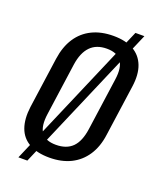

<svg xmlns="http://www.w3.org/2000/svg" viewBox="-150 -854 834 1008"><g transform="rotate(20 266.5 -350.0)"><path d="M228 8Q160 8 115.5 -17Q71 -42 53.5 -90.5Q36 -139 45 -208L85 -492Q95 -562 126.5 -610Q158 -658 209 -683Q260 -708 328 -708Q396 -708 440 -683Q484 -658 502.5 -610Q521 -562 511 -492L471 -208Q462 -139 430 -90.5Q398 -42 347 -17Q296 8 228 8ZM238 -67Q297 -67 330 -100Q363 -133 373 -204L414 -496Q424 -565 400 -599Q376 -633 318 -633Q260 -633 226.5 -598.5Q193 -564 183 -496L142 -204Q132 -134 155.5 -100.5Q179 -67 238 -67ZM480 -762 126 62H76L430 -762Z"/></g></svg>

Font: Pathway Extreme Condensed Medium
Style: Italic
Weight: 500
Width: 3
Italic angle: -8°
Version: Version 1.001;gftools[0.9.26]